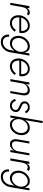

<svg xmlns="http://www.w3.org/2000/svg" viewBox="1772 -2592 1049 4633"><g transform="rotate(90 2296.5 -275.5)"><path d="M180 -460H128L48 0H100ZM318 -400 353 -441Q337 -455 319.5 -462.5Q302 -470 281 -470Q239 -471 206.5 -442.5Q174 -414 153 -371Q132 -328 124 -281H148Q155 -315 168.5 -347.5Q182 -380 205.5 -401Q229 -422 264 -421Q280 -421 293 -415Q306 -409 318 -400Z M530 10Q599 10 653.5 -21.5Q708 -53 747 -107L706 -134Q675 -90 632 -64.5Q589 -39 536 -39Q492 -39 461 -59.5Q430 -80 414.5 -117Q399 -154 399 -202Q399 -245 414 -285Q429 -325 456.5 -356Q484 -387 520 -405.5Q556 -424 597 -424Q638 -424 666.5 -406Q695 -388 710.5 -356Q726 -324 726 -283Q726 -268 722 -254.5Q718 -241 713 -231L735 -262H382V-217H768Q773 -227 776 -243Q779 -259 779 -273Q779 -333 756.5 -377Q734 -421 694 -445.5Q654 -470 600 -470Q548 -470 502 -447.5Q456 -425 421.5 -387Q387 -349 367 -300.5Q347 -252 347 -199Q347 -135 370 -88Q393 -41 434.5 -15.5Q476 10 530 10Z M815 30Q809 86 828.5 131Q848 176 890 202.5Q932 229 994 229Q1059 229 1111.5 198.5Q1164 168 1199 114Q1234 60 1244 -10L1321 -460H1269L1191 -10Q1184 46 1155.5 89Q1127 132 1085 156Q1043 180 995 180Q948 180 918 159.5Q888 139 875.5 105Q863 71 866 30ZM847 -230Q839 -166 857 -111.5Q875 -57 918 -24Q961 9 1025 9Q1071 9 1110 -10.5Q1149 -30 1178.5 -64Q1208 -98 1227.5 -140.5Q1247 -183 1254 -230Q1260 -274 1254.5 -316.5Q1249 -359 1231 -393.5Q1213 -428 1181 -449Q1149 -470 1103 -470Q1039 -471 984.5 -438.5Q930 -406 893.5 -351.5Q857 -297 847 -230ZM899 -230Q908 -283 937.5 -327Q967 -371 1010.5 -396.5Q1054 -422 1105 -421Q1140 -420 1165.5 -403.5Q1191 -387 1207 -359.5Q1223 -332 1229 -299Q1235 -266 1230 -232Q1224 -195 1206.5 -160.5Q1189 -126 1162.5 -98.5Q1136 -71 1104 -55.5Q1072 -40 1036 -40Q985 -40 952 -66.5Q919 -93 906 -136.5Q893 -180 899 -230Z M1573 10Q1642 10 1696.5 -21.5Q1751 -53 1790 -107L1749 -134Q1718 -90 1675 -64.5Q1632 -39 1579 -39Q1535 -39 1504 -59.5Q1473 -80 1457.5 -117Q1442 -154 1442 -202Q1442 -245 1457 -285Q1472 -325 1499.5 -356Q1527 -387 1563 -405.5Q1599 -424 1640 -424Q1681 -424 1709.5 -406Q1738 -388 1753.5 -356Q1769 -324 1769 -283Q1769 -268 1765 -254.5Q1761 -241 1756 -231L1778 -262H1425V-217H1811Q1816 -227 1819 -243Q1822 -259 1822 -273Q1822 -333 1799.5 -377Q1777 -421 1737 -445.5Q1697 -470 1643 -470Q1591 -470 1545 -447.5Q1499 -425 1464.5 -387Q1430 -349 1410 -300.5Q1390 -252 1390 -199Q1390 -135 1413 -88Q1436 -41 1477.5 -15.5Q1519 10 1573 10Z M2228 -296 2177 0H2227L2280 -302Q2286 -347 2276 -385Q2266 -423 2238.5 -446.5Q2211 -470 2162 -470Q2109 -470 2069.5 -442.5Q2030 -415 2006 -369L2021 -460H1969L1889 0H1941L1992 -286Q1998 -324 2019.5 -354.5Q2041 -385 2074 -403Q2107 -421 2146 -421Q2183 -421 2202 -403.5Q2221 -386 2226.5 -357.5Q2232 -329 2228 -296Z M2411 -136 2368 -113Q2376 -83 2396 -55Q2416 -27 2449 -8.5Q2482 10 2528 10Q2572 10 2606.5 -8.5Q2641 -27 2661.5 -58Q2682 -89 2684 -128Q2686 -166 2669.5 -191Q2653 -216 2625.5 -232.5Q2598 -249 2565 -262Q2540 -272 2518.5 -283Q2497 -294 2485 -311.5Q2473 -329 2475 -354Q2478 -387 2504 -405.5Q2530 -424 2567 -424Q2607 -424 2632.5 -402.5Q2658 -381 2674 -351L2713 -376Q2696 -415 2661 -442Q2626 -469 2570 -469Q2535 -469 2502.5 -455.5Q2470 -442 2448.5 -415Q2427 -388 2425 -348Q2423 -310 2439 -285.5Q2455 -261 2482 -246Q2509 -231 2537 -220Q2562 -211 2585 -198.5Q2608 -186 2622 -167.5Q2636 -149 2634 -122Q2631 -85 2602.5 -61Q2574 -37 2532 -37Q2498 -38 2474 -51.5Q2450 -65 2435 -88Q2420 -111 2411 -136Z M2951 -780H2900L2766 0H2817ZM3239 -230Q3248 -294 3230 -348.5Q3212 -403 3169 -436.5Q3126 -470 3062 -470Q3015 -470 2976 -450Q2937 -430 2908 -396.5Q2879 -363 2859.5 -320Q2840 -277 2833 -230Q2827 -186 2832.5 -144Q2838 -102 2856 -67Q2874 -32 2906 -11Q2938 10 2984 10Q3048 10 3102.5 -22Q3157 -54 3193.5 -109Q3230 -164 3239 -230ZM3187 -230Q3180 -177 3150 -133.5Q3120 -90 3076.5 -64.5Q3033 -39 2982 -40Q2947 -41 2921.5 -57Q2896 -73 2879.5 -100.5Q2863 -128 2857.5 -161.5Q2852 -195 2857 -230Q2863 -268 2881 -302Q2899 -336 2925 -363Q2951 -390 2983.5 -405.5Q3016 -421 3051 -421Q3102 -421 3135 -394.5Q3168 -368 3181.5 -324.5Q3195 -281 3187 -230Z M3393 -168 3443 -460H3393L3341 -162Q3335 -117 3344 -78Q3353 -39 3380.5 -15Q3408 9 3457 9Q3510 9 3549.5 -18.5Q3589 -46 3614 -90L3599 0H3650L3730 -460H3678L3628 -174Q3622 -139 3600.5 -108Q3579 -77 3546.5 -58.5Q3514 -40 3474 -40Q3436 -40 3417 -58Q3398 -76 3393 -105.5Q3388 -135 3393 -168Z M3934 -460H3882L3802 0H3854ZM4072 -400 4107 -441Q4091 -455 4073.5 -462.5Q4056 -470 4035 -470Q3993 -471 3960.5 -442.5Q3928 -414 3907 -371Q3886 -328 3878 -281H3902Q3909 -315 3922.5 -347.5Q3936 -380 3959.5 -401Q3983 -422 4018 -421Q4034 -421 4047 -415Q4060 -409 4072 -400Z M4068 30Q4062 86 4081.5 131Q4101 176 4143 202.5Q4185 229 4247 229Q4312 229 4364.5 198.5Q4417 168 4452 114Q4487 60 4497 -10L4574 -460H4522L4444 -10Q4437 46 4408.5 89Q4380 132 4338 156Q4296 180 4248 180Q4201 180 4171 159.5Q4141 139 4128.5 105Q4116 71 4119 30ZM4100 -230Q4092 -166 4110 -111.5Q4128 -57 4171 -24Q4214 9 4278 9Q4324 9 4363 -10.5Q4402 -30 4431.5 -64Q4461 -98 4480.5 -140.5Q4500 -183 4507 -230Q4513 -274 4507.5 -316.5Q4502 -359 4484 -393.5Q4466 -428 4434 -449Q4402 -470 4356 -470Q4292 -471 4237.5 -438.5Q4183 -406 4146.5 -351.5Q4110 -297 4100 -230ZM4152 -230Q4161 -283 4190.5 -327Q4220 -371 4263.5 -396.5Q4307 -422 4358 -421Q4393 -420 4418.5 -403.5Q4444 -387 4460 -359.5Q4476 -332 4482 -299Q4488 -266 4483 -232Q4477 -195 4459.5 -160.5Q4442 -126 4415.5 -98.5Q4389 -71 4357 -55.5Q4325 -40 4289 -40Q4238 -40 4205 -66.5Q4172 -93 4159 -136.5Q4146 -180 4152 -230Z"/></g></svg>

Font: Jost Light
Style: Italic
Weight: 300
Italic angle: -5°
Version: Version 3.710